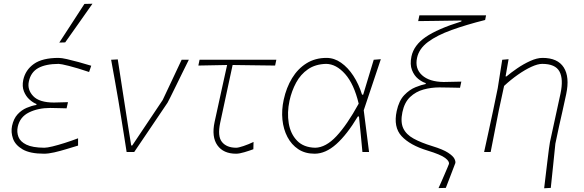

<svg xmlns="http://www.w3.org/2000/svg" viewBox="-20 -814 3128 1028"><path d="M216 9Q141 9 101.2 -14.2Q61.5 -37.5 49.5 -72Q37.5 -106.5 44.5 -140Q53 -179 74.2 -202Q95.5 -225 122.5 -236.5Q149.5 -248 174.5 -252L175.5 -257Q157 -264 137.8 -281.2Q118.5 -298.5 108 -325Q97.5 -351.5 104.5 -386Q116 -439.5 161.5 -471.8Q207 -504 293.5 -504Q309.5 -504 338.2 -497.5Q367 -491 401.5 -481.5Q436 -472 468.5 -462L457 -428.5Q393.5 -450 349.5 -461Q305.5 -472 294 -472Q224 -471.5 184.5 -449.5Q145 -427.5 134.5 -378Q125 -334 157.8 -299.5Q190.5 -265 269 -265Q286.5 -265.5 306.2 -266Q326 -266.5 344 -267L336.5 -234Q316 -234.5 297.2 -235Q278.5 -235.5 249 -236Q184 -236 135.2 -212Q86.5 -188 75 -135Q69 -106.5 78.8 -81Q88.5 -55.5 121.2 -39.5Q154 -23.5 217 -23Q232 -23 261 -30Q290 -37 326.2 -48.5Q362.5 -60 398 -73.5V-34.5Q370 -26 336.2 -15.8Q302.5 -5.5 270.8 1.8Q239 9 216 9ZM297.5 -586Q332 -639 365.5 -690.5Q399 -742 432 -793L475 -794Q438.5 -742 402.2 -690.5Q366 -639 329 -587Z M658 0Q651 -45 643.2 -94.2Q635.5 -143.5 628.5 -186L614 -274.5Q604.5 -329.5 594.8 -384.5Q585 -439.5 575 -494L610.5 -496Q622.5 -419 637.2 -323Q652 -227 666 -137.5L682.5 -35H688L851 -278.5Q876 -331 901.5 -385.5Q927 -440 952.5 -494H991Q977 -465.5 958.2 -427.8Q939.5 -390 921.8 -353.5Q904 -317 891.5 -292Q879 -267 877 -264Q832.5 -198 788.2 -132.5Q744 -67 698.5 0Z M1244 9Q1176 9 1144 -36Q1112 -81 1129 -161Q1149.5 -256.5 1167.2 -335.8Q1185 -415 1196 -466L1042 -463L1048.5 -494H1459.5L1453 -463Q1394 -464 1335.2 -464.5Q1276.5 -465 1225.5 -466Q1209 -388.5 1192.2 -311.5Q1175.5 -234.5 1159 -157Q1143.5 -84.5 1168.5 -53.8Q1193.5 -23 1245 -23Q1256.5 -23 1284 -32.2Q1311.5 -41.5 1337.5 -54L1336.5 -15Q1316.5 -7.5 1289 0.8Q1261.5 9 1244 9Z M1664.5 9Q1613.5 9 1577 -15.2Q1540.5 -39.5 1519 -80.5Q1497.5 -121.5 1492.2 -173.2Q1487 -225 1499 -280Q1513 -345 1543.8 -395.5Q1574.5 -446 1621 -475Q1667.5 -504 1728 -504Q1769.5 -504 1806.2 -478.2Q1843 -452.5 1872 -408Q1901 -363.5 1918.5 -307H1924.5Q1940.5 -360.5 1955 -408Q1969.5 -455.5 1981 -494L2019 -497Q1996 -428.5 1972.2 -357.2Q1948.5 -286 1927.5 -223.5Q1934.5 -168 1941.8 -111.5Q1949 -55 1956 0H1920.5Q1916 -47.5 1911.5 -94.8Q1907 -142 1902 -190.5H1896Q1838 -93.5 1780.5 -42.2Q1723 9 1664.5 9ZM1667.5 -23Q1724.5 -24 1781.5 -85Q1838.5 -146 1900.5 -259Q1875.5 -364 1827.8 -417.8Q1780 -471.5 1726 -472Q1668.5 -470.5 1629 -443.2Q1589.5 -416 1565.5 -371.5Q1541.5 -327 1530 -274.5Q1516.5 -211 1526 -154Q1535.5 -97 1570.5 -60.8Q1605.5 -24.5 1667.5 -23Z M2328 193Q2333 182 2342 161.8Q2351 141.5 2360.2 120Q2369.5 98.5 2376.2 82.5Q2383 66.5 2383.5 64.5Q2387.5 50 2363.5 31.8Q2339.5 13.5 2268.5 -8Q2175 -36.5 2130.2 -85Q2085.5 -133.5 2104 -219.5Q2116 -275 2144.5 -304.8Q2173 -334.5 2205 -347.2Q2237 -360 2258.5 -364L2260 -369Q2240.5 -374.5 2219 -391.8Q2197.5 -409 2185.8 -439Q2174 -469 2183 -512Q2196 -572.5 2259.5 -616Q2323 -659.5 2450 -699L2451 -704H2440Q2420.5 -704 2382 -703.2Q2343.5 -702.5 2299.5 -702Q2255.5 -701.5 2219 -701L2225.5 -732H2582.5L2577.5 -707Q2476 -681.5 2397.8 -653.2Q2319.5 -625 2271.5 -589.2Q2223.5 -553.5 2213 -504.5Q2200.5 -447 2239.5 -411.5Q2278.5 -376 2355.5 -375Q2374 -375.5 2402.8 -376Q2431.5 -376.5 2450 -377L2443 -344Q2420 -344.5 2396.8 -345Q2373.5 -345.5 2332 -346Q2289 -346 2247.8 -334.8Q2206.5 -323.5 2176 -294.8Q2145.5 -266 2134.5 -213.5Q2123.5 -160.5 2139.2 -127Q2155 -93.5 2194.8 -71.8Q2234.5 -50 2295 -31.5Q2352 -14 2378.8 3.5Q2405.5 21 2412.8 35.5Q2420 50 2418 59Q2404 95 2389.8 132.8Q2375.5 170.5 2367 192Z M2893.5 194Q2896.5 170 2901 131Q2905.5 92 2910.5 51.8Q2915.5 11.5 2919.2 -18Q2923 -47.5 2924.5 -53Q2939 -121.5 2953.5 -186.5Q2968 -251.5 2981 -313Q2997.5 -390.5 2975.5 -431.2Q2953.5 -472 2883 -472Q2859.5 -472 2825.5 -456.5Q2791.5 -441 2753.2 -414.2Q2715 -387.5 2679 -354L2650.5 -222Q2638.5 -161 2628.2 -108.2Q2618 -55.5 2607 0H2572Q2584.5 -57 2595.8 -108.8Q2607 -160.5 2620 -221L2645 -342Q2650.5 -378 2656.8 -417Q2663 -456 2669 -494L2703 -497L2687 -405H2692Q2715 -424.5 2748.8 -447.8Q2782.5 -471 2818.8 -487.5Q2855 -504 2885 -504Q2966 -504 2998.5 -452.8Q3031 -401.5 3011.5 -310Q3000.5 -257.5 2990.5 -214Q2980.5 -170.5 2973.5 -139L2953.5 -44.5Q2947.5 14 2941.5 72.5Q2935.5 131 2929 192Z"/></svg>

Font: Commissioner Loud Thin
Style: Italic
Weight: 100
Italic angle: -12°
Designer: Kostas Bartsokas
Foundry: Kostas Bartsokas
Version: Version 1.000; ttfautohint (v1.8.3)